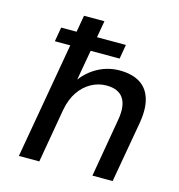

<svg xmlns="http://www.w3.org/2000/svg" viewBox="-107 -814 845 908"><g transform="rotate(15 315.5 -360.0)"><path d="M91 -568 103 -638H420L408 -568ZM67 0 193 -720H293L240 -420Q273 -464 321 -489Q369 -514 424 -514Q484 -514 523 -490Q562 -466 576.5 -417Q591 -368 578 -295L526 0H427L476 -284Q489 -356 465 -392.5Q441 -429 382 -429Q342 -429 307 -409.5Q272 -390 247.5 -354Q223 -318 213 -265L167 0Z"/></g></svg>

Font: DM Sans 16pt Medium
Style: Italic
Weight: 500
Italic angle: -10°
Version: Version 4.004;gftools[0.9.30]